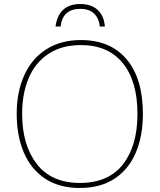

<svg xmlns="http://www.w3.org/2000/svg" viewBox="-20 -924 794 954"><path d="M376 10Q274 10 204 -36.5Q134 -83 98.5 -166Q63 -249 63 -359Q63 -467 100.5 -550Q138 -633 210 -679Q282 -725 382 -725Q529 -725 609.5 -629Q690 -533 690 -358Q690 -249 655 -166Q620 -83 549.5 -36.5Q479 10 376 10ZM377 -15Q519 -15 591 -107.5Q663 -200 663 -358Q663 -521 590 -610.5Q517 -700 382 -700Q287 -700 221 -656.5Q155 -613 122.5 -536Q90 -459 90 -359Q90 -203 163 -109Q236 -15 377 -15ZM501 -792H476Q472 -833 447.5 -856.5Q423 -880 379 -880Q291 -880 281 -792H256Q263 -847 294 -875.5Q325 -904 379 -904Q433 -904 465 -875Q497 -846 501 -792Z"/></svg>

Font: Noto Sans UI Thin
Style: Regular
Weight: 250
Designer: Monotype Design Team
Foundry: Monotype Imaging Inc.
Version: Version 1.001